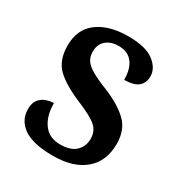

<svg xmlns="http://www.w3.org/2000/svg" viewBox="-137 -647 714 757"><g transform="rotate(30 220.0 -268.5)"><path d="M209 10Q118 10 75 -20Q32 -50 32 -101Q32 -129 44.5 -144.5Q57 -160 75 -166Q93 -172 109 -172Q109 -114 135 -78.5Q161 -43 211 -43Q259 -43 282 -65.5Q305 -88 305 -122Q305 -157 281 -178Q257 -199 194 -225Q117 -257 79.5 -293Q42 -329 42 -396Q42 -471 94 -509Q146 -547 232 -547Q312 -547 349 -518.5Q386 -490 386 -453Q386 -423 366 -406.5Q346 -390 303 -390Q303 -440 281.5 -467.5Q260 -495 219 -495Q183 -495 161.5 -476.5Q140 -458 140 -425Q140 -401 151 -385Q162 -369 188 -354Q214 -339 260 -321Q328 -293 366 -256.5Q404 -220 404 -156Q404 -77 352.5 -33.5Q301 10 209 10Z"/></g></svg>

Font: Noto Serif Bengali SemiCondensed SemiBold
Style: Regular
Weight: 600
Width: 4
Designer: Juan Bruce, Universal Thirst, Indian Type Foundry and the Monotype Design Team.
Foundry: Monotype Imaging Inc.
Version: Version 2.003; ttfautohint (v1.8.4.7-5d5b)